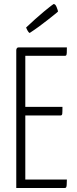

<svg xmlns="http://www.w3.org/2000/svg" viewBox="-20 -936 383 956"><path d="M61 0V-688Q61 -688 63 -694Q65 -700 74 -700H313Q313 -682 312.5 -673Q312 -664 310 -661Q308 -658 303 -658H106V-42H313Q313 -23 312 -14Q311 -5 309 -2.5Q307 0 302 0ZM75 -361V-404H291Q291 -378 290 -369.5Q289 -361 281 -361ZM128 -772Q125 -772 120.5 -778.5Q116 -785 113 -792Q110 -799 110 -799Q132 -820 155.5 -841Q179 -862 199.5 -879Q220 -896 233 -906Q246 -916 247 -916Q256 -916 262 -900.5Q268 -885 269 -879Q267 -876 253 -865Q239 -854 219 -838Q199 -822 175 -804.5Q151 -787 128 -772Z"/></svg>

Font: Yanone Kaffeesatz ExtraLight Light
Style: Regular
Weight: 300
Version: Version 2.003